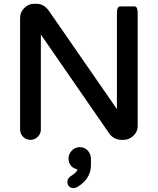

<svg xmlns="http://www.w3.org/2000/svg" viewBox="-20 -716 824 1003"><path d="M332 234.4Q332 217.3 347.7 205.6Q369.1 192.4 377.9 181.6Q383.3 175.8 384.8 168.5Q366.7 165.5 353.5 152.8Q337.9 136.7 337.9 112.8Q337.9 87.9 356 69.8Q373 52.7 396.5 52.7Q421.9 52.7 438.5 70.6Q455.1 88.4 455.1 114.3V146.5Q455.1 217.8 384.3 260.7Q372.1 266.6 363.3 266.6Q350.1 266.6 341.1 257.6Q332 248.5 332 234.4ZM85 -39.1V-622.1Q85 -652.3 106.9 -674.3Q128.9 -696.3 158.2 -696.3H170.9Q206.5 -696.3 232.4 -663.6L590.8 -146V-641.6Q590.8 -656.7 592 -663.3Q593.3 -669.9 594.5 -673.1Q595.7 -676.3 598.1 -678.2Q602.1 -682.6 607.4 -682.6H682.6Q688 -682.6 691.9 -678.7Q695.8 -674.8 697.5 -665.8Q699.2 -656.7 699.2 -641.6V-58.6Q699.2 -24.9 671.9 -2.4Q651.4 14.6 625 14.6H613.3Q589.4 14.6 568.8 0Q560.1 -6.3 553.2 -15.1L193.4 -535.6V-39.1Q193.4 -16.6 176.8 -1Q160.6 14.6 138.7 14.6Q116.7 14.6 100.8 -1.2Q85 -17.1 85 -39.1Z"/></svg>

Font: YuPearl-SemiBold
Style: SemiBold
Weight: 600
Designer: Max Yao
Foundry: Max-Everyday
Version: Version 1.011; ttfautohint (v1.8.3)